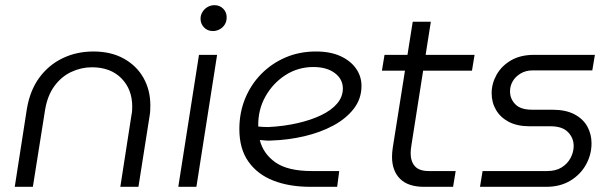

<svg xmlns="http://www.w3.org/2000/svg" viewBox="-20 -722 2372 742"><path d="M37 0 84 -302Q96 -373 132 -422Q168 -471 222 -497Q276 -523 341 -523Q409 -523 458.5 -495.5Q508 -468 534.5 -421Q561 -374 561 -315Q561 -306 560.5 -295Q560 -284 558 -273L515 0H445L488 -277Q490 -286 490.5 -294Q491 -302 491 -310Q491 -377 449 -419.5Q407 -462 335 -462Q294 -462 255.5 -444Q217 -426 190 -389Q163 -352 154 -296L107 0Z M669 0 749 -510H819L739 0ZM803 -602Q782 -602 768.5 -616Q755 -630 755 -650Q755 -663 762 -675Q769 -687 781.5 -694.5Q794 -702 809 -702Q829 -702 842.5 -688.5Q856 -675 856 -655Q856 -639 848.5 -627Q841 -615 828.5 -608.5Q816 -602 803 -602Z M1180 0Q1098 0 1036.5 -24Q975 -48 940 -97.5Q905 -147 905 -223Q905 -287 927.5 -341.5Q950 -396 990 -436.5Q1030 -477 1083.5 -500Q1137 -523 1201 -523Q1257 -523 1296 -505Q1335 -487 1356 -457Q1377 -427 1377 -390Q1377 -340 1347 -301.5Q1317 -263 1267.5 -236.5Q1218 -210 1156 -195.5Q1094 -181 1030 -179Q1018 -178 1006.5 -179Q995 -180 984 -181Q997 -128 1044.5 -94.5Q1092 -61 1185 -61H1291L1283 0ZM978 -233Q987 -232 997 -231.5Q1007 -231 1017 -231Q1077 -234 1129.5 -246Q1182 -258 1221.5 -277Q1261 -296 1283 -322Q1305 -348 1305 -380Q1305 -416 1274 -439.5Q1243 -463 1191 -463Q1132 -463 1083.5 -432Q1035 -401 1006 -349.5Q977 -298 978 -236Q978 -235 978 -234.5Q978 -234 978 -233Z M1619 0Q1557 0 1526 -31Q1495 -62 1495 -116Q1495 -133 1498 -152L1575 -638H1645L1570 -161Q1567 -143 1567 -130Q1567 -98 1583.5 -79.5Q1600 -61 1637 -61H1741L1731 0ZM1456 -449 1466 -510H1814L1804 -449Z M1835 0 1845 -61H2095Q2128 -61 2150.5 -75Q2173 -89 2185 -111.5Q2197 -134 2197 -158Q2197 -189 2175 -211.5Q2153 -234 2108 -234H2027Q1979 -234 1946.5 -251Q1914 -268 1897 -297Q1880 -326 1880 -362Q1880 -399 1899 -433Q1918 -467 1954.5 -488.5Q1991 -510 2044 -510H2279L2269 -450H2039Q2012 -450 1992 -438Q1972 -426 1961.5 -408Q1951 -390 1951 -369Q1951 -340 1971.5 -319Q1992 -298 2036 -298H2114Q2166 -298 2199.5 -280.5Q2233 -263 2249.5 -233.5Q2266 -204 2266 -168Q2266 -125 2245 -86.5Q2224 -48 2184.5 -24Q2145 0 2091 0Z"/></svg>

Font: MuseoModerno Thin Light
Style: Italic
Weight: 300
Italic angle: -9°
Version: Version 1.003